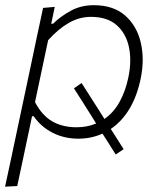

<svg xmlns="http://www.w3.org/2000/svg" viewBox="-24 -525 626 740"><path d="M-4.5 194.5Q7.5 138.5 19 85.5Q30 32.5 43 -28L94.5 -270.5Q104 -316 116.2 -374Q128.5 -432 142 -494.5L187 -498.5L173.5 -433.5H180.5Q207.5 -460.5 247.5 -482.8Q287.5 -505 337.5 -505Q413 -505 458.2 -465.2Q503.5 -425.5 518.5 -361Q526 -329 526 -294.5Q526 -259 518 -221Q490 -87.5 403 -28Q414 -10.5 426.5 9Q439 28.5 452.5 50L422 70.5Q408.5 49 395.5 28.5Q382.5 8 371 -10Q328 9.5 277.5 9.5Q223.5 9.5 178.5 -13.5Q133.5 -36.5 106 -77H99.5L89 -27Q76.5 32 65.5 84Q54.5 136 42.5 192ZM271 -34.5Q312.5 -34.5 346.5 -49L329.5 -76.5Q315 -99 298 -126.5Q280.5 -154 261 -184.5L290.5 -205Q310.5 -174 327.5 -147Q344.5 -120 360 -96L378.5 -66.5Q414.5 -91.5 437.2 -133Q460 -174.5 470.5 -225.5Q478 -261 478 -293Q478 -319 473 -343Q462 -396 425.8 -428Q389.5 -460 326 -460Q281.5 -460 240.8 -436.5Q200 -413 161.5 -370L111 -131.5Q137.5 -80.5 177 -57.5Q216.5 -34.5 271 -34.5Z"/></svg>

Font: Heraclito ExtraLight
Style: Italic
Weight: 200
Italic angle: -12°
Designer: Kostas Bartsokas (font) & Cristiano Sobral (main changes)
Foundry: Kostas Bartsokas (font) & Cristiano Sobral (main changes)
Version: Version 1.00;July 8, 2020;FontCreator 13.0.0.2655 64-bit